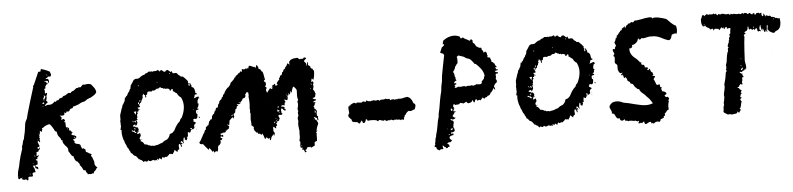

<svg xmlns="http://www.w3.org/2000/svg" viewBox="-39 -700 3785 916"><g transform="rotate(-5 1854.0 -242.0)"><path d="M20 -17Q20 -21 22 -35Q23 -43 25 -48Q31 -66 34 -86Q39 -110 52 -148Q50 -156 55 -166L57 -174L59 -183L60 -185V-186Q62 -188 64 -193L65 -199L68 -213L71 -226L73 -240L75 -255Q76 -270 83 -282Q88 -288 89 -298L91 -306L93 -314Q99 -335 111 -375L130 -436Q127 -442 133 -444Q139 -457 160 -506H170L171 -509L172 -512Q172 -516 174 -518L185 -515L196 -511L205 -507L215 -502L217 -496L219 -490Q221 -482 214 -478Q205 -481 202 -477L201 -475L199 -474Q198 -473 193 -473Q193 -469 195 -469H200Q206 -468 207 -458Q207 -448 200 -448Q200 -442 192 -442Q192 -439 190 -437L188 -434Q185 -431 189 -425Q177 -424 184 -412L183 -409V-406Q182 -403 184 -399L186 -401L189 -402Q191 -404 193 -400L192 -395L190 -391Q188 -384 189 -381Q190 -380 188 -374L187 -370L185 -366Q188 -365 193 -357Q190 -356 184 -350L180 -346L176 -342Q181 -340 185 -343L190 -345H194Q212 -342 225 -358H227Q228 -354 233 -358L235 -361L238 -364Q242 -360 245 -364L248 -368L251 -371Q260 -372 263 -374L266 -377Q267 -381 279 -383L285 -387L291 -391Q298 -395 305 -391L306 -393L308 -396L310 -397Q312 -398 312 -399Q321 -400 334 -413Q337 -412 340 -413L343 -414L346 -416Q358 -413 359 -420Q366 -427 368 -427L371 -426H375Q379 -425 381 -427Q398 -429 406 -424L414 -414L420 -406Q427 -396 427 -384Q421 -375 414 -371L406 -366L397 -361Q395 -361 392.5 -360Q390 -359 388 -358Q386 -357 385 -357Q378 -354 373 -349Q370 -346 359 -344L352 -342Q348 -340 346 -339Q342 -335 328 -331Q323 -329 317 -327.5Q311 -326 310 -326Q312 -320 304 -318H301L297 -316Q295 -315 293 -310Q292 -306 288 -305Q285 -304 279 -306Q276 -302 275 -298L271 -300L267 -302Q265 -300 267 -298V-293Q264 -288 257 -288H251L244 -289Q254 -278 253 -277L252 -276L251 -275Q250 -274 250 -269Q253 -266 255 -269L256 -271Q257 -272 259 -272Q267 -270 267 -260Q264 -260 262 -258Q262 -256 264 -256L266 -255L268 -254Q268 -237 269 -231Q289 -229 281 -214Q288 -217 289 -213L290 -211L292 -209Q293 -207 298 -205L296 -201L293 -199L291 -196Q291 -194 300 -189Q305 -192 308 -186Q311 -187 312.5 -185Q314 -183 314 -178Q311 -175 309 -174L306 -173L302 -171Q299 -171 298 -172Q298 -163 305 -162Q300 -157 305 -152Q308 -149 315 -147Q324 -148 331 -140Q330 -136 333 -131L335 -126L337 -122Q342 -125 346 -122L350 -118L354 -115Q350 -112 354 -106L357 -104L360 -103Q364 -101 365 -100Q366 -98 372 -96L376 -94L380 -92Q374 -86 377 -84L378 -81L381 -78L385 -66Q387 -63 389 -54V-45Q391 -34 402 -27Q398 -25 397 -23L393 -17Q389 -10 383 -8V-5L382 -2Q381 2 376 -1Q369 3 365 2L364 1H361Q359 0 353 2Q353 1 352 -2Q352 -4 351 -5L348 -7Q346 -9 344 -18L334 -20Q329 -35 319 -45Q320 -52 316 -54L313 -57Q312 -58 312 -62Q302 -64 298 -73L294 -82L292 -91Q287 -89 281 -99L276 -107Q275 -110 272 -113Q270 -117 270 -120V-129Q268 -131 267 -133L266 -135L265 -137Q257 -144 252 -152Q245 -161 247 -170L244 -171L241 -172Q240 -179 237 -183L234 -186L231 -190Q225 -196 223 -213L217 -216Q215 -217 213 -221Q213 -223 205 -236Q198 -247 194 -251Q190 -253 188 -252L181 -250L176 -248L171 -246Q165 -243 162 -240Q159 -237 154 -236V-234L155 -232Q156 -229 154 -227Q153 -226 153 -218Q146 -226 142 -222Q144 -218 142 -213L140 -208L138 -203Q138 -202 139 -201Q140 -200 140 -198L139 -197Q138 -196 136 -196Q143 -188 138 -183V-180L140 -177Q141 -173 138 -170L135 -174L132 -177Q130 -178 129.5 -177Q129 -176 128 -172L131 -165Q133 -159 133 -158Q133 -157 135 -155Q136 -154 136 -153Q135 -150 131 -149L127 -148Q126 -148 124 -146L125 -144L126 -142Q128 -139 130 -139Q131 -145 135 -146Q138 -138 128 -131Q129 -128 126 -126H118Q120 -116 116 -110Q119 -104 128 -110Q129 -109 128 -108L126 -105Q125 -102 120 -100Q122 -95 119 -93Q118 -92 112 -90Q111 -88 113 -86.5Q115 -85 119 -84V-67Q95 -59 119 -54L120 -48V-42L116 -45L113 -47Q106 -48 106 -54V-57L105 -59Q103 -63 101 -64Q100 -65 99.5 -63.5Q99 -62 98 -60Q96 -56 97 -55Q101 -54 103 -45L104 -38L106 -32Q105 -28 96 -30L93 -27Q92 -26 91 -25Q90 -24 89 -24Q93 -20 91 -12Q88 -10 81 -11H75Q71 -11 70 -10L69 -5V1Q67 6 65 6Q64 6 62 4L57 -1Q52 4 40 -1L39 -3L38 -5Q37 -8 34 -9Q20 5 20 -17ZM184 -457 187 -456H190L194 -455Q193 -451 195 -449Q197 -447 200 -448Q206 -456 199 -459Q190 -461 184 -457ZM174 -378 173 -377 172 -376Q170 -374 171 -373H174L177 -372L178 -374L180 -377L183 -383Q186 -389 179 -390Q179 -394 172 -394Q180 -392 178 -388L176 -383ZM175 -352Q176 -358 173.5 -358.5Q171 -359 165 -354Q171 -350 175 -352ZM112 -105 111 -107 110 -108Q108 -110 105 -109Q108 -104 112 -105ZM171 -366Q176 -364 181 -366Q174 -367 171 -366ZM308 -177Q309 -178 308 -179V-182L306 -181L303 -180Q305 -175 308 -177ZM79 -18Q82 -25 78 -26Q77 -24 79 -18ZM196 -488 202 -484Q200 -492 196 -488ZM277 -223 276 -224H274L273 -223V-222Q274 -220 275 -221L276 -222ZM102 -70Q101 -73 97 -71Q99 -69 102 -70ZM41 -10V-5Q46 -10 41 -10ZM171 -339H169L168 -340Q166 -340 167 -337Q169 -337 171 -339ZM129 -182Q128 -185 126 -183Q126 -180 129 -182ZM135 -212H133L134 -211L135 -209Q136 -209 136 -210L135 -211ZM24 -14Q26 -16 26 -17Q25 -18 23 -16Q24 -15 24 -14ZM184 -445H186Q186 -447 185 -447Q185 -446 184 -445Z M530 -195H528Q526 -196 528 -201L529 -204V-206L530 -210L531 -213Q530 -215 530 -222V-230Q528 -239 531 -243V-259Q531 -270 534 -274L542 -299L544 -302L545 -306Q547 -312 547 -314Q551 -315 553 -322L555 -326Q556 -328 558 -330L559 -335L560 -340Q562 -347 561 -350L565 -346Q566 -354 572 -356L577 -366Q580 -372 584 -375Q586 -384 591 -387Q590 -393 594 -397Q594 -398 592 -400L601 -413L609 -426Q618 -434 624 -432H629Q631 -432 637 -434L643 -439L649 -443Q657 -448 664 -448Q666 -450 667 -453Q677 -454 684 -461H689L693 -460L699 -461Q702 -461 704 -458Q705 -462 711 -461H720Q728 -465 730 -465Q732 -464 736 -456Q737 -460 741 -462H744Q748 -462 749 -463Q750 -456 763 -453Q765 -461 776 -461L782 -456L789 -450L792 -452L795 -454Q796 -448 797.5 -445Q799 -442 803 -443H806L810 -444Q812 -444 818 -442L821 -438L824 -434Q828 -430 833 -428Q834 -422 844 -424Q848 -421 857 -412L862 -406L868 -399L867 -396V-393Q868 -390 871 -389Q866 -381 871 -376Q875 -377 874 -381V-384L873 -387Q876 -392 878 -388Q879 -387 879 -382Q884 -380 882 -370Q891 -369 895 -359L897 -350L898 -340H900L903 -339Q905 -335 903.5 -333.5Q902 -332 896 -333Q894 -333 894 -331Q893 -323 888 -315Q894 -318 898 -318Q899 -322 912 -322Q910 -317 916 -314Q914 -313 911 -313H909L907 -307L905 -302Q904 -295 905 -289L911 -287Q906 -284 907 -280Q907 -276 906 -275Q905 -271 898 -266Q904 -266 905 -265Q906 -264 906 -260H903L899 -259Q894 -257 893 -255Q894 -245 893 -244Q899 -241 899 -236L898 -229L897 -223Q896 -218 889 -216Q884 -221 876 -214Q880 -210 876 -206Q887 -202 889 -197Q880 -194 878 -183Q881 -178 878 -174Q877 -172 871 -168Q866 -170 866 -175Q863 -177 861 -175L859 -173Q859 -172 861 -170Q864 -168 867 -170Q867 -167 866 -166L864 -167Q861 -167 860 -160Q856 -151 852 -155L850 -156L848 -157Q847 -158 846 -157Q845 -154 845 -147V-136Q844 -134 842 -136L840 -137L839 -138L840 -134L841 -129Q840 -128 839 -124L838 -122L836 -119L833 -120Q830 -122 828 -124Q831 -128 826 -135Q822 -128 822 -124V-121Q822 -118 821 -116V-114L822 -111Q824 -108 822 -105L819 -109L817 -113Q815 -116 810 -118Q807 -113 808 -109Q808 -105 813 -110Q814 -107 816 -103H808Q814 -98 811 -88Q808 -91 807 -95L806 -100Q804 -104 800 -105Q796 -100 797 -93L798 -86V-79Q791 -79 788 -67Q779 -76 776 -78Q773 -76 773 -73V-70L771 -68Q769 -66 768 -64L765 -58Q762 -61 761 -61Q759 -61 758 -60Q756 -58 753 -62L750 -61L748 -60Q746 -56 744 -55L741 -53L739 -51Q738 -48 735 -48L731 -49Q728 -50 723 -45Q716 -50 714 -48L712 -44L711 -41L710 -38L705 -42L699 -46L698 -42L696 -38L692 -41L689 -44Q686 -42 688 -40L689 -38L690 -35Q688 -35 687 -36L684 -38Q676 -34 670 -40L663 -37L658 -35Q652 -34 646 -40Q641 -29 630 -38Q625 -33 624 -33L619 -39L615 -43Q611 -45 609 -45Q607 -50 602 -48L599 -53L595 -58Q591 -65 585 -67Q580 -67 576 -74L573 -78Q572 -80 567 -81Q565 -91 559 -97V-100Q559 -101 557 -103Q553 -107 550 -115L548 -121L545 -127L542 -133L541 -139Q539 -145 536 -151Q529 -177 532 -194ZM587 -208Q589 -206 591 -206H594Q597 -206 603 -200L605 -202L606 -204L609 -200L612 -195Q615 -190 611 -186L612 -184L613 -183Q615 -181 613 -179L611 -181L608 -182Q608 -174 605 -172Q604 -170 605 -169Q606 -168 609 -169L614 -171L618 -173Q623 -160 619 -156L617 -154L616 -152Q614 -148 614 -145Q621 -141 618 -133Q628 -132 635 -117Q649 -116 655 -110Q661 -112 664 -107Q678 -109 679 -105L684 -107Q686 -108 689 -108Q696 -108 705 -112L712 -115L720 -117L726 -122L732 -126Q736 -128 744 -131Q756 -140 759 -155L763 -157L767 -158Q773 -160 775 -163L779 -167Q780 -168 782 -170L783 -172Q797 -201 812 -212Q816 -225 822 -227Q850 -282 828 -325Q816 -332 810 -346L807 -348L803 -350L800 -353L798 -355Q795 -358 792 -357Q793 -372 787 -369L780 -361Q775 -363 777 -368Q766 -376 759 -371Q756 -377 750 -373L747 -375L745 -377Q742 -379 740 -377L732 -383Q724 -374 717 -377L712 -374L707 -370Q704 -369 700 -369H696Q693 -371 691 -365Q672 -369 670 -363L669 -359V-356Q668 -352 661 -349Q666 -341 660 -339Q658 -341 658 -343V-348Q659 -351 653 -353L652 -355V-356Q652 -358 650 -358Q648 -356 648 -355L649 -353V-352Q642 -351 647 -342Q643 -339 643 -332Q640 -331 638 -324L637 -320L635 -316Q630 -318 630 -313L629 -310Q627 -308 626 -308V-319Q624 -320 622 -318Q620 -314 621 -313Q624 -312 626 -306L627 -302L630 -298Q628 -296 624 -295H617Q618 -291 623 -285L621 -282L620 -278Q618 -274 615 -276Q613 -274 614 -271L616 -269V-266Q610 -265 612 -253Q613 -249 612 -248L611 -246L610 -245Q607 -244 613 -236H605Q608 -234 609 -229Q610 -227 610 -222Q607 -210 599 -208L601 -214Q592 -217 587 -208ZM579 -186 583 -183 588 -181Q595 -178 596 -174L599 -176L603 -177Q601 -178 598 -180Q595 -182 594 -182Q596 -188 595 -189L590 -184Q582 -192 579 -186ZM602 -276H600Q598 -278 597 -276Q602 -266 605 -262Q607 -264 607 -268L608 -272Q608 -274 610 -276Q604 -279 602 -276ZM598 -195V-197Q595 -199 593 -197Q592 -197 592 -195L594 -193Q595 -192 599 -192ZM601 -234 599 -233 598 -232Q596 -232 596 -230L600 -227L604 -224Q605 -228 601 -234ZM633 -328Q633 -332 629 -328Q629 -322 630 -319Q633 -324 633 -328ZM585 -234 594 -225Q592 -234 585 -234ZM630 -403 628 -400Q627 -399 629 -395Q632 -399 630 -403ZM622 -286Q626 -280 629 -283Q623 -287 622 -286ZM784 -446 783 -445 782 -443 784 -441 786 -442V-444ZM626 -142 617 -139Q624 -138 626 -142ZM907 -219 909 -222 910 -224 907 -225 903 -226Q903 -225 904.5 -223Q906 -221 907 -219ZM883 -259Q884 -263 881 -264Q880 -260 883 -259ZM888 -166V-168L887 -171Q885 -166 888 -166ZM887 -178Q886 -178 885 -179Q884 -180 883 -181Q883 -177 887 -178ZM719 -409V-404L721 -406L722 -408Q720 -408 719 -409ZM903 -317Q901 -319 900 -321Q901 -317 903 -317ZM899 -345 900 -344Q901 -344 901 -345Q900 -346 899 -345ZM900 -250 899 -248H901Q901 -250 902 -252ZM878 -175V-173L879 -174Q878 -174 878 -175Z M913 -94H907L902 -95Q898 -96 896 -103Q904 -111 914 -132Q918 -141 924 -149L926 -153L927 -157Q929 -162 933 -161V-171Q935 -176 939 -176Q943 -183 947 -182L951 -198Q957 -202 958 -208Q963 -205 966 -212L967 -219Q968 -221 968 -224Q974 -233 979 -235Q979 -240 982 -245L985 -248L988 -251Q986 -255 990 -259Q992 -263 997 -261L1000 -267V-271Q1000 -275 1007 -282Q1007 -293 1018 -299L1020 -302L1021 -306Q1022 -309 1027 -311Q1027 -320 1036 -326Q1036 -331 1045 -343Q1054 -354 1058 -354L1061 -358L1065 -363Q1070 -368 1068 -372Q1072 -375 1082 -385L1086 -389L1088 -393Q1091 -398 1095 -399Q1095 -403 1099 -406L1103 -408L1107 -411Q1109 -416 1112 -416Q1114 -416 1116 -418Q1119 -421 1120 -424H1122L1124 -423Q1127 -421 1129 -423Q1127 -431 1128.5 -433.5Q1130 -436 1136 -432Q1148 -432 1149 -439Q1153 -427 1155 -435Q1156 -436 1156 -438L1158 -437L1160 -435Q1161 -444 1164 -447Q1166 -448 1176 -444L1180 -442L1183 -440Q1188 -438 1189 -441Q1191 -439 1191 -438L1192 -436L1193 -434Q1196 -437 1197 -440L1198 -444L1199 -448Q1203 -446 1204 -443L1205 -440L1207 -438L1208 -434V-429Q1216 -427 1219 -421L1221 -416Q1222 -415 1226 -413L1227 -410L1228 -407L1230 -399L1231 -392Q1233 -379 1235 -376L1233 -374L1231 -372Q1227 -370 1229 -365H1234Q1238 -358 1237 -346H1234L1231 -345Q1233 -339 1238 -338Q1238 -332 1237 -330L1236 -328L1235 -327Q1233 -325 1239 -311L1247 -322L1255 -332Q1260 -327 1264 -327Q1268 -327 1263 -335L1265 -336H1267Q1265 -342 1265 -344Q1271 -342 1277 -351Q1282 -349 1282 -340Q1289 -344 1292 -344Q1293 -347 1288 -351L1291 -356L1294 -361Q1300 -368 1302 -368V-371L1301 -374Q1309 -382 1307 -388Q1313 -386 1316 -392L1318 -398L1319 -403Q1324 -403 1325 -409Q1325 -410 1325.5 -411.5Q1326 -413 1327 -414Q1331 -418 1334 -419L1335 -422L1336 -425Q1337 -428 1341 -429L1344 -436L1348 -443Q1350 -443 1352 -440L1354 -438L1356 -435Q1357 -436 1357 -441L1356 -447Q1360 -458 1374 -462Q1376 -463 1380 -463.5Q1384 -464 1386 -464L1398 -465L1402 -461L1406 -458Q1409 -455 1413 -459Q1425 -455 1428 -464L1432 -463H1435Q1437 -462 1439 -457Q1432 -455 1427 -446L1432 -440L1436 -435Q1439 -429 1436 -423Q1440 -424 1441 -431L1442 -437Q1444 -441 1445 -442Q1446 -439 1446 -433L1445 -431V-429Q1444 -425 1455 -419V-416L1456 -413Q1456 -410 1459 -408Q1464 -410 1465 -405L1467 -400Q1469 -398 1471 -398Q1471 -366 1463 -352Q1462 -358 1458 -360Q1457 -361 1456 -359Q1455 -357 1455 -353L1453 -345Q1458 -343 1461 -348Q1466 -337 1460 -331Q1465 -324 1458 -308Q1462 -305 1465 -298L1467 -292L1469 -287L1467 -280L1466 -274Q1463 -268 1454 -268Q1452 -264 1460 -262L1463 -261H1465Q1468 -260 1469 -257Q1468 -254 1464 -254H1462L1460 -253Q1456 -251 1454 -249Q1456 -245 1459 -247H1462L1465 -244Q1465 -242 1464 -242H1462L1461 -241Q1462 -234 1454 -227Q1459 -221 1457 -216Q1467 -212 1468 -202Q1465 -194 1466 -187Q1466 -179 1471 -179Q1473 -176 1470 -173L1471 -167L1472 -160Q1467 -158 1467 -163L1466 -168Q1466 -170 1464 -172Q1458 -170 1458 -175Q1461 -177 1459 -179Q1460 -175 1457 -175L1455 -176H1452Q1451 -173 1452 -172H1454L1455 -170V-164Q1462 -164 1463 -160V-158L1464 -156Q1466 -152 1468 -150Q1470 -142 1466 -136Q1466 -135 1463 -129L1461 -123L1460 -118Q1457 -109 1459 -109Q1459 -109 1462 -112Q1463 -108 1454 -103L1457 -101L1459 -98Q1457 -96 1457 -92V-73L1456 -62Q1445 -59 1444 -55V-41L1426 -32L1424 -34Q1423 -36 1421 -38Q1419 -33 1409 -37Q1404 -25 1398 -24Q1396 -22 1399 -20L1401 -18L1403 -16Q1399 -13 1394 -12Q1395 -14 1393 -19L1391 -22L1389 -26H1383Q1381 -28 1383 -31L1385 -33L1386 -35L1381 -36Q1377 -36 1376 -37Q1373 -45 1377 -63L1373 -69L1374 -76L1376 -84Q1377 -94 1376 -101Q1377 -106 1377 -116L1375 -132Q1372 -153 1376 -163Q1371 -180 1378 -188V-194L1377 -200Q1376 -207 1380 -211Q1375 -222 1379 -230Q1380 -231 1380 -236L1381 -240V-248L1380 -253Q1378 -260 1383 -262V-267Q1380 -273 1380 -286Q1381 -301 1381 -310Q1380 -318 1367 -330Q1362 -326 1361 -321L1358 -312L1357 -308V-305Q1357 -302 1356 -302Q1354 -302 1350 -311L1349 -302L1347 -293L1340 -300Q1338 -298 1339 -296L1340 -294L1341 -293L1338 -290Q1336 -290 1333 -289Q1338 -279 1331 -267L1328 -269L1324 -270Q1320 -272 1317 -271Q1318 -270 1318 -268Q1322 -265 1322 -262Q1323 -258 1318 -256Q1318 -247 1317 -244L1313 -245Q1312 -246 1310 -246Q1300 -246 1300 -240L1304 -239H1309Q1315 -237 1316 -235Q1318 -232 1315 -232H1312L1316 -229L1320 -225Q1321 -221 1316 -217Q1314 -225 1309 -223Q1308 -229 1300 -231L1299 -227L1298 -224Q1297 -221 1299 -217Q1296 -212 1304 -204Q1296 -198 1293 -201Q1276 -204 1289 -183Q1284 -182 1286 -177Q1282 -170 1273 -171L1275 -165Q1269 -164 1269 -162L1271 -159L1273 -155Q1274 -151 1271 -150Q1268 -150 1268 -148Q1266 -145 1268 -139Q1264 -138 1261 -142L1259 -145Q1257 -147 1255 -147Q1252 -144 1253 -138L1254 -133Q1254 -130 1252 -128Q1259 -118 1259 -116Q1259 -114 1258 -112L1256 -108L1255 -103Q1254 -105 1252.5 -108.5Q1251 -112 1251 -113L1249 -109L1248 -106Q1245 -102 1244 -102Q1243 -101 1241 -98L1240 -93Q1239 -88 1235 -84Q1232 -85 1233 -94Q1229 -97 1225 -91Q1222 -100 1215 -99Q1216 -95 1214.5 -94Q1213 -93 1209 -95Q1205 -111 1199 -120Q1198 -118 1196 -115Q1194 -114 1194 -113L1191 -117L1188 -121Q1184 -117 1181 -120Q1178 -122 1178 -127Q1174 -124 1171 -128L1168 -132Q1166 -134 1165 -134L1163 -139L1161 -144Q1159 -151 1163 -153Q1153 -161 1151 -163Q1152 -169 1151 -179Q1149 -192 1150 -195L1152 -219Q1148 -226 1151 -233Q1149 -248 1150 -249Q1153 -268 1149 -301Q1152 -308 1149 -321L1141 -323Q1140 -320 1139 -318.5Q1138 -317 1137 -315.5Q1136 -314 1135 -313.5Q1134 -313 1133 -313Q1137 -307 1133 -300Q1129 -294 1122 -295Q1117 -289 1116 -285L1114 -283L1112 -281L1108 -277Q1108 -270 1105 -270H1101Q1100 -270 1098 -268L1096 -269H1094Q1092 -270 1090 -267Q1097 -264 1096 -260Q1090 -262 1089 -258Q1087 -255 1089 -250Q1082 -249 1081 -243L1080 -237L1079 -231Q1069 -224 1071 -218L1072 -216L1073 -214Q1073 -212 1070 -207L1068 -201L1065 -210L1057 -203L1049 -195Q1048 -189 1046 -175Q1044 -173 1041 -175L1039 -176L1036 -177Q1034 -175 1037 -174L1040 -172L1042 -171Q1046 -166 1045 -165L1043 -162Q1042 -161 1042 -156Q1035 -154 1031 -150L1027 -145L1023 -140H1013Q1011 -138 1008 -137H1002Q999 -134 1001 -131L1004 -129L1006 -127Q1007 -128 1009 -131Q1016 -124 1011 -120L1006 -122L1001 -124Q1000 -123 1000 -120V-116L1004 -115L1008 -113Q1007 -112 1005 -109Q1006 -108 1003 -106Q1000 -104 997 -106Q1002 -88 985 -79Q983 -73 983 -72V-67Q984 -62 979 -52L973 -55L970 -54L968 -52Q966 -48 963 -50Q962 -51 962 -59Q958 -52 955 -54L953 -57L951 -61L942 -73Q941 -72 941 -71L940 -69Q940 -68 939 -67Q938 -66 938 -64L931 -72L925 -79ZM1280 -223 1281 -219V-216L1284 -217L1287 -218Q1289 -219 1291 -223Q1284 -223 1282 -228Q1280 -226 1280 -223ZM1259 -164Q1266 -164 1266 -171Q1264 -172 1262.5 -170Q1261 -168 1259 -164ZM1457 -206 1458 -205V-204Q1458 -199 1457 -197L1465 -199L1460 -204V-206Q1460 -207 1459 -208ZM1283 -235H1286Q1290 -240 1285 -245Q1283 -235 1283 -235ZM1331 -302Q1329 -297 1327 -289Q1330 -289 1331 -302ZM1060 -220 1061 -217 1062 -214 1064 -216 1065 -218Q1068 -220 1066 -222ZM1270 -176 1272 -174 1273 -171Q1276 -174 1275 -176Q1274 -177 1270 -176ZM1104 -279 1099 -278Q1103 -275 1108 -277Q1106 -279 1104 -279ZM1267 -336 1266 -334 1267 -333H1268L1270 -335Q1268 -335 1267 -336ZM1450 -338Q1451 -336 1451 -331Q1454 -334 1455 -334Q1455 -335 1450 -338ZM1280 -181 1277 -183Q1276 -183 1274 -181Q1278 -180 1280 -181ZM1273 -183Q1272 -184 1272 -184Q1272 -186 1271 -186L1270 -189Q1267 -184 1273 -183ZM1287 -212Q1289 -212 1291 -214L1289 -216Q1285 -214 1287 -212ZM1333 -414V-408Q1336 -412 1333 -414ZM1379 -46 1381 -44 1382 -42Q1384 -45 1383.5 -46Q1383 -47 1379 -46ZM1447 -311Q1447 -312 1448 -313Q1448 -314 1449 -316Q1443 -315 1447 -311ZM1448 -166 1446 -162Q1449 -162 1448 -166ZM1462 -187Q1458 -188 1458 -188Q1458 -186 1462 -187ZM1256 -320 1254 -322Q1252 -320 1256 -320ZM1328 -282 1327 -283 1326 -285Q1327 -282 1327.5 -281Q1328 -280 1329 -281Q1329 -282 1328 -282ZM1026 -150 1023 -153Q1023 -148 1026 -150ZM1228 -383 1227 -382 1228 -381Q1230 -383 1228 -383ZM1251 -283V-284L1250 -285Q1250 -283 1251 -283ZM1392 -31Q1391 -32 1390 -32Q1390 -31 1392 -31ZM1433 -436Z M1630 -148 1623 -155Q1618 -160 1617 -162Q1612 -170 1621 -180L1620 -190L1619 -200Q1618 -212 1625 -218Q1626 -211 1627 -211L1629 -218Q1634 -223 1646 -227Q1648 -229 1650 -227L1654 -225Q1658 -222 1661 -227Q1664 -228 1668 -227L1676 -226Q1686 -224 1688 -229Q1696 -231 1704 -226Q1704 -232 1708 -233Q1710 -234 1715 -229Q1724 -230 1725 -227Q1728 -230 1734 -230H1738L1742 -232Q1744 -230 1748 -230Q1751 -230 1753 -228Q1758 -231 1762 -231Q1767 -231 1769 -226Q1774 -232 1782 -231H1790Q1794 -231 1799 -234Q1813 -228 1816 -233L1819 -229L1821 -226Q1823 -223 1827 -227V-226Q1825 -228 1829 -228Q1832 -229 1834 -227Q1841 -231 1843 -223Q1846 -229 1851 -227L1854 -226L1858 -230L1857 -229V-228Q1856 -227 1859 -225Q1858 -226 1858 -229Q1866 -227 1873 -228Q1879 -228 1888 -231Q1898 -233 1901.5 -233.5Q1905 -234 1906 -232Q1922 -228 1930 -201Q1939 -198 1939 -188Q1938 -187 1937.5 -184Q1937 -181 1937 -180L1933 -171L1926 -169L1919 -166Q1909 -163 1905 -167Q1891 -159 1888 -149Q1882 -149 1883 -140H1882L1880 -139Q1880 -135 1879.5 -133Q1879 -131 1878.5 -129Q1878 -127 1877.5 -126.5Q1877 -126 1876 -126L1873 -127L1869 -129Q1867 -129 1864 -125Q1860 -130 1855 -129H1849Q1846 -129 1844 -131Q1840 -129 1839 -130H1836L1833 -131Q1832 -128 1828 -128L1825 -129L1822 -130Q1814 -135 1812 -128Q1807 -133 1801 -129Q1797 -127 1795 -128Q1790 -130 1786 -134Q1785 -130 1781 -130L1776 -131L1770 -133Q1762 -136 1759 -135Q1755 -125 1748 -135Q1723 -140 1706 -136L1704 -139L1703 -142Q1701 -145 1697 -144L1696 -138L1693 -132Q1690 -126 1682 -128L1681 -132L1680 -135Q1678 -140 1677 -141Q1676 -136 1671 -134Q1670 -127 1665 -127Q1661 -127 1658 -133Q1657 -133 1655.5 -133.5Q1654 -134 1652.5 -134.5Q1651 -135 1649 -135L1639 -136Q1628 -139 1630 -148Z M2014 9 2015 8 2017 6Q2015 -3 2019 -9Q2018 -14 2021 -25L2024 -33L2025 -41Q2031 -59 2035 -84L2039 -106L2045 -128Q2044 -134 2047 -146L2049 -155L2051 -164L2058 -205Q2062 -227 2067 -245Q2069 -271 2075 -294Q2076 -319 2084 -355L2090 -386L2096 -416Q2094 -424 2089 -425L2083 -427Q2079 -429 2078 -431L2083 -442L2088 -454L2092 -457L2097 -461Q2102 -466 2098 -470Q2097 -469 2094 -467Q2094 -475 2098 -486Q2123 -505 2149 -505Q2165 -505 2178 -498Q2180 -490 2182 -489Q2184 -489 2187 -490L2190 -492L2193 -493Q2195 -488 2213 -480Q2214 -479 2218 -477L2224 -474L2227 -478L2229 -481Q2236 -479 2237 -474V-468L2238 -463Q2246 -460 2251 -446L2256 -443L2262 -439Q2268 -435 2274 -437L2276 -435Q2275 -428 2279 -425L2280 -423L2282 -421Q2284 -418 2285 -411Q2291 -417 2294 -416Q2295 -416 2300 -408V-402Q2300 -398 2303 -397L2302 -395L2301 -393Q2300 -390 2302 -388L2306 -387H2310Q2315 -385 2314 -381Q2319 -372 2318 -365Q2323 -365 2326 -361Q2328 -356 2332 -356Q2332 -352 2335 -347L2338 -343L2341 -340Q2339 -336 2338 -337L2336 -338H2334Q2333 -337 2335 -333L2337 -330L2339 -327Q2344 -327 2347 -326Q2344 -322 2340 -322H2336L2330 -319Q2335 -313 2338 -314H2342L2345 -311Q2343 -306 2340 -307H2336L2333 -306V-293Q2335 -291 2333 -288L2331 -283Q2333 -280 2335 -276Q2337 -271 2335 -266Q2321 -257 2320 -245Q2325 -240 2324 -230Q2321 -234 2320 -235L2319 -237Q2317 -239 2316 -239Q2310 -224 2301 -218Q2296 -204 2287 -206L2284 -203L2282 -200Q2279 -198 2275 -199Q2269 -187 2262 -200Q2258 -194 2249 -186L2247 -188L2244 -190Q2237 -185 2233 -188V-190L2232 -192Q2232 -194 2231.5 -194.5Q2231 -195 2230 -194Q2226 -192 2225 -190L2223 -184Q2220 -176 2217 -181L2215 -186L2213 -192Q2208 -183 2204 -181Q2192 -177 2191 -178Q2187 -178 2182 -186L2176 -183L2171 -180Q2165 -177 2162 -182Q2157 -180 2152 -183Q2148 -176 2140 -176H2133Q2130 -176 2126 -174Q2125 -176 2125 -180Q2117 -178 2118 -173Q2116 -168 2123 -160Q2121 -158 2118 -157Q2122 -153 2120 -151L2117 -150Q2115 -148 2117 -146Q2118 -146 2128 -144Q2127 -141 2125 -141H2123L2121 -140Q2121 -136 2116 -131L2113 -127Q2111 -125 2111 -122Q2119 -114 2124 -115Q2124 -111 2120 -110L2116 -108L2112 -107H2109L2106 -109Q2102 -110 2099 -109Q2104 -101 2110 -102Q2117 -95 2111 -82Q2112 -78 2109 -71Q2115 -66 2115 -52Q2109 -46 2097 -46Q2095 -43 2098 -39Q2102 -42 2106 -40Q2110 -39 2107 -33Q2072 -28 2099 -7L2097 -6Q2096 -5 2093.5 -3.5Q2091 -2 2089 0Q2085 -1 2081 0L2078 2L2074 4Q2074 5 2076 7L2078 8L2080 9Q2084 13 2084 18Q2084 24 2077 21Q2076 28 2065 26L2066 24V21Q2059 22 2053 11Q2049 16 2054 27Q2053 28 2052 29Q2051 30 2050 30L2045 29Q2039 29 2036 34Q2032 34 2029 31L2025 29L2022 26Q2023 22 2020 18Q2019 17 2013 15Q2012 13 2014 9ZM2143 -274 2139 -272 2134 -270Q2131 -268 2137 -264L2134 -261Q2133 -260 2133 -260Q2133 -258 2132 -258Q2136 -255 2141 -257L2146 -259L2150 -261Q2163 -257 2170 -261Q2171 -260 2173 -260Q2177 -262 2180 -261L2183 -259L2187 -258Q2190 -261 2197 -261L2203 -260L2209 -261Q2212 -263 2217 -261L2224 -259L2226 -261H2230Q2234 -262 2235 -265L2245 -264L2255 -263L2259 -265L2262 -267Q2267 -270 2262 -273Q2267 -280 2275 -288L2276 -292V-295Q2278 -300 2280 -301Q2278 -320 2266 -336L2255 -349L2243 -361L2240 -362L2236 -363Q2234 -368 2227 -376L2222 -382L2216 -387L2209 -390L2202 -392Q2195 -395 2190 -400L2176 -405L2163 -409L2159 -406L2155 -403Q2158 -396 2157 -388V-380L2156 -372Q2152 -371 2149 -364L2146 -360L2143 -356Q2143 -353 2142 -351L2139 -344Q2134 -336 2132 -335L2133 -329L2136 -324Q2138 -315 2137 -312Q2140 -308 2141 -304Q2138 -298 2145 -292Q2143 -291 2140 -289Q2137 -287 2136 -287Q2131 -282 2132 -278Q2142 -280 2143 -274ZM2105 -156Q2104 -152 2108 -148Q2116 -150 2111 -159Q2105 -160 2105 -156ZM2103 -65 2100 -64H2097V-57L2100 -58L2104 -59Q2105 -60 2109 -63Q2107 -65 2103 -65ZM2088 -38H2084Q2083 -37 2086 -36L2088 -35L2089 -34L2092 -37ZM2100 -87Q2098 -92 2096 -92Q2099 -89 2100 -87ZM2083 -62V-66Q2079 -65 2083 -62ZM2326 -337 2328 -336Q2329 -336 2327 -338Q2327 -337 2326 -337ZM2097 -52 2099 -51Q2099 -52 2098 -53Q2098 -52 2097 -52ZM2098 -75 2099 -74Q2099 -75 2098 -75ZM2091 -56Z M2425 -195H2423Q2421 -196 2423 -201L2424 -204V-206L2425 -210L2426 -213Q2425 -215 2425 -222V-230Q2423 -239 2426 -243V-259Q2426 -270 2429 -274L2437 -299L2439 -302L2440 -306Q2442 -312 2442 -314Q2446 -315 2448 -322L2450 -326Q2451 -328 2453 -330L2454 -335L2455 -340Q2457 -347 2456 -350L2460 -346Q2461 -354 2467 -356L2472 -366Q2475 -372 2479 -375Q2481 -384 2486 -387Q2485 -393 2489 -397Q2489 -398 2487 -400L2496 -413L2504 -426Q2513 -434 2519 -432H2524Q2526 -432 2532 -434L2538 -439L2544 -443Q2552 -448 2559 -448Q2561 -450 2562 -453Q2572 -454 2579 -461H2584L2588 -460L2594 -461Q2597 -461 2599 -458Q2600 -462 2606 -461H2615Q2623 -465 2625 -465Q2627 -464 2631 -456Q2632 -460 2636 -462H2639Q2643 -462 2644 -463Q2645 -456 2658 -453Q2660 -461 2671 -461L2677 -456L2684 -450L2687 -452L2690 -454Q2691 -448 2692.5 -445Q2694 -442 2698 -443H2701L2705 -444Q2707 -444 2713 -442L2716 -438L2719 -434Q2723 -430 2728 -428Q2729 -422 2739 -424Q2743 -421 2752 -412L2757 -406L2763 -399L2762 -396V-393Q2763 -390 2766 -389Q2761 -381 2766 -376Q2770 -377 2769 -381V-384L2768 -387Q2771 -392 2773 -388Q2774 -387 2774 -382Q2779 -380 2777 -370Q2786 -369 2790 -359L2792 -350L2793 -340H2795L2798 -339Q2800 -335 2798.5 -333.5Q2797 -332 2791 -333Q2789 -333 2789 -331Q2788 -323 2783 -315Q2789 -318 2793 -318Q2794 -322 2807 -322Q2805 -317 2811 -314Q2809 -313 2806 -313H2804L2802 -307L2800 -302Q2799 -295 2800 -289L2806 -287Q2801 -284 2802 -280Q2802 -276 2801 -275Q2800 -271 2793 -266Q2799 -266 2800 -265Q2801 -264 2801 -260H2798L2794 -259Q2789 -257 2788 -255Q2789 -245 2788 -244Q2794 -241 2794 -236L2793 -229L2792 -223Q2791 -218 2784 -216Q2779 -221 2771 -214Q2775 -210 2771 -206Q2782 -202 2784 -197Q2775 -194 2773 -183Q2776 -178 2773 -174Q2772 -172 2766 -168Q2761 -170 2761 -175Q2758 -177 2756 -175L2754 -173Q2754 -172 2756 -170Q2759 -168 2762 -170Q2762 -167 2761 -166L2759 -167Q2756 -167 2755 -160Q2751 -151 2747 -155L2745 -156L2743 -157Q2742 -158 2741 -157Q2740 -154 2740 -147V-136Q2739 -134 2737 -136L2735 -137L2734 -138L2735 -134L2736 -129Q2735 -128 2734 -124L2733 -122L2731 -119L2728 -120Q2725 -122 2723 -124Q2726 -128 2721 -135Q2717 -128 2717 -124V-121Q2717 -118 2716 -116V-114L2717 -111Q2719 -108 2717 -105L2714 -109L2712 -113Q2710 -116 2705 -118Q2702 -113 2703 -109Q2703 -105 2708 -110Q2709 -107 2711 -103H2703Q2709 -98 2706 -88Q2703 -91 2702 -95L2701 -100Q2699 -104 2695 -105Q2691 -100 2692 -93L2693 -86V-79Q2686 -79 2683 -67Q2674 -76 2671 -78Q2668 -76 2668 -73V-70L2666 -68Q2664 -66 2663 -64L2660 -58Q2657 -61 2656 -61Q2654 -61 2653 -60Q2651 -58 2648 -62L2645 -61L2643 -60Q2641 -56 2639 -55L2636 -53L2634 -51Q2633 -48 2630 -48L2626 -49Q2623 -50 2618 -45Q2611 -50 2609 -48L2607 -44L2606 -41L2605 -38L2600 -42L2594 -46L2593 -42L2591 -38L2587 -41L2584 -44Q2581 -42 2583 -40L2584 -38L2585 -35Q2583 -35 2582 -36L2579 -38Q2571 -34 2565 -40L2558 -37L2553 -35Q2547 -34 2541 -40Q2536 -29 2525 -38Q2520 -33 2519 -33L2514 -39L2510 -43Q2506 -45 2504 -45Q2502 -50 2497 -48L2494 -53L2490 -58Q2486 -65 2480 -67Q2475 -67 2471 -74L2468 -78Q2467 -80 2462 -81Q2460 -91 2454 -97V-100Q2454 -101 2452 -103Q2448 -107 2445 -115L2443 -121L2440 -127L2437 -133L2436 -139Q2434 -145 2431 -151Q2424 -177 2427 -194ZM2482 -208Q2484 -206 2486 -206H2489Q2492 -206 2498 -200L2500 -202L2501 -204L2504 -200L2507 -195Q2510 -190 2506 -186L2507 -184L2508 -183Q2510 -181 2508 -179L2506 -181L2503 -182Q2503 -174 2500 -172Q2499 -170 2500 -169Q2501 -168 2504 -169L2509 -171L2513 -173Q2518 -160 2514 -156L2512 -154L2511 -152Q2509 -148 2509 -145Q2516 -141 2513 -133Q2523 -132 2530 -117Q2544 -116 2550 -110Q2556 -112 2559 -107Q2573 -109 2574 -105L2579 -107Q2581 -108 2584 -108Q2591 -108 2600 -112L2607 -115L2615 -117L2621 -122L2627 -126Q2631 -128 2639 -131Q2651 -140 2654 -155L2658 -157L2662 -158Q2668 -160 2670 -163L2674 -167Q2675 -168 2677 -170L2678 -172Q2692 -201 2707 -212Q2711 -225 2717 -227Q2745 -282 2723 -325Q2711 -332 2705 -346L2702 -348L2698 -350L2695 -353L2693 -355Q2690 -358 2687 -357Q2688 -372 2682 -369L2675 -361Q2670 -363 2672 -368Q2661 -376 2654 -371Q2651 -377 2645 -373L2642 -375L2640 -377Q2637 -379 2635 -377L2627 -383Q2619 -374 2612 -377L2607 -374L2602 -370Q2599 -369 2595 -369H2591Q2588 -371 2586 -365Q2567 -369 2565 -363L2564 -359V-356Q2563 -352 2556 -349Q2561 -341 2555 -339Q2553 -341 2553 -343V-348Q2554 -351 2548 -353L2547 -355V-356Q2547 -358 2545 -358Q2543 -356 2543 -355L2544 -353V-352Q2537 -351 2542 -342Q2538 -339 2538 -332Q2535 -331 2533 -324L2532 -320L2530 -316Q2525 -318 2525 -313L2524 -310Q2522 -308 2521 -308V-319Q2519 -320 2517 -318Q2515 -314 2516 -313Q2519 -312 2521 -306L2522 -302L2525 -298Q2523 -296 2519 -295H2512Q2513 -291 2518 -285L2516 -282L2515 -278Q2513 -274 2510 -276Q2508 -274 2509 -271L2511 -269V-266Q2505 -265 2507 -253Q2508 -249 2507 -248L2506 -246L2505 -245Q2502 -244 2508 -236H2500Q2503 -234 2504 -229Q2505 -227 2505 -222Q2502 -210 2494 -208L2496 -214Q2487 -217 2482 -208ZM2474 -186 2478 -183 2483 -181Q2490 -178 2491 -174L2494 -176L2498 -177Q2496 -178 2493 -180Q2490 -182 2489 -182Q2491 -188 2490 -189L2485 -184Q2477 -192 2474 -186ZM2497 -276H2495Q2493 -278 2492 -276Q2497 -266 2500 -262Q2502 -264 2502 -268L2503 -272Q2503 -274 2505 -276Q2499 -279 2497 -276ZM2493 -195V-197Q2490 -199 2488 -197Q2487 -197 2487 -195L2489 -193Q2490 -192 2494 -192ZM2496 -234 2494 -233 2493 -232Q2491 -232 2491 -230L2495 -227L2499 -224Q2500 -228 2496 -234ZM2528 -328Q2528 -332 2524 -328Q2524 -322 2525 -319Q2528 -324 2528 -328ZM2480 -234 2489 -225Q2487 -234 2480 -234ZM2525 -403 2523 -400Q2522 -399 2524 -395Q2527 -399 2525 -403ZM2517 -286Q2521 -280 2524 -283Q2518 -287 2517 -286ZM2679 -446 2678 -445 2677 -443 2679 -441 2681 -442V-444ZM2521 -142 2512 -139Q2519 -138 2521 -142ZM2802 -219 2804 -222 2805 -224 2802 -225 2798 -226Q2798 -225 2799.5 -223Q2801 -221 2802 -219ZM2778 -259Q2779 -263 2776 -264Q2775 -260 2778 -259ZM2783 -166V-168L2782 -171Q2780 -166 2783 -166ZM2782 -178Q2781 -178 2780 -179Q2779 -180 2778 -181Q2778 -177 2782 -178ZM2614 -409V-404L2616 -406L2617 -408Q2615 -408 2614 -409ZM2798 -317Q2796 -319 2795 -321Q2796 -317 2798 -317ZM2794 -345 2795 -344Q2796 -344 2796 -345Q2795 -346 2794 -345ZM2795 -250 2794 -248H2796Q2796 -250 2797 -252ZM2773 -175V-173L2774 -174Q2773 -174 2773 -175Z M2866 -86 2864 -91 2861 -97Q2857 -107 2875 -121Q2900 -131 2929 -116Q2932 -116 2955 -111L2982 -104Q3016 -95 3035 -95Q3053 -95 3068 -101Q3061 -114 3052 -125L3042 -135L3032 -146L3025 -152L3018 -158Q3010 -166 3009 -174Q3000 -173 2995 -182Q2990 -184 2989 -187L2987 -190L2985 -194Q2981 -203 2972 -203L2969 -207L2967 -212Q2964 -215 2958 -217L2956 -222L2955 -227Q2952 -234 2948 -237L2947 -235L2945 -232Q2940 -235 2939 -242L2938 -248L2936 -252Q2935 -250 2937 -248Q2933 -245 2931 -247Q2928 -248 2930 -253L2932 -254L2934 -255Q2937 -256 2935 -260Q2926 -253 2920 -264Q2914 -274 2915 -283V-297L2913 -299L2911 -302Q2908 -306 2905 -306Q2903 -311 2905 -323Q2907 -335 2904 -339Q2899 -340 2901 -345L2903 -348L2906 -351Q2906 -353 2904 -357L2901 -363Q2898 -370 2901 -376Q2909 -371 2911 -377V-380L2912 -383Q2913 -387 2917 -388L2914 -397L2910 -406L2913 -410L2915 -414Q2918 -420 2918 -425Q2925 -426 2924 -437Q2930 -439 2937 -451L2939 -453L2941 -454Q2943 -458 2943 -460Q2948 -458 2950 -463Q2952 -465 2952 -470Q2955 -469 2958 -472L2961 -475L2964 -477Q2967 -480 2967 -477Q2967 -475 2966 -470Q2970 -471 2971 -475L2972 -478L2974 -481L2977 -483L2980 -485Q2984 -487 2982 -490Q2986 -489 2990 -490L2993 -492L2995 -493Q3000 -498 3005 -494Q3008 -492 3011 -497L3014 -500L3017 -502Q3021 -500 3047 -505L3057 -507L3068 -509Q3084 -511 3087 -511Q3095 -511 3098.5 -508.5Q3102 -506 3101 -502H3102V-506Q3114 -510 3135 -505L3151 -501L3167 -496L3177 -486L3187 -476Q3198 -465 3210 -460Q3216 -440 3210 -422Q3203 -425 3197 -423L3193 -421Q3191 -420 3187 -420L3184 -412L3182 -404Q3177 -395 3170 -394Q3164 -395 3150 -401L3130 -411Q3108 -421 3088 -419Q3084 -420 3077 -419L3070 -418L3063 -416Q3045 -412 3042 -416Q3030 -402 3025 -417L3023 -411L3021 -405Q3018 -399 3013 -395Q3001 -385 2992 -387Q2996 -380 2991 -375Q2987 -370 2979 -372Q2976 -342 3006 -321L3011 -316L3015 -312Q3022 -305 3023 -302Q3025 -300 3026 -300L3028 -301H3030Q3027 -288 3035 -288H3039L3042 -286Q3045 -283 3045 -274Q3056 -277 3061 -269Q3057 -268 3055 -264Q3055 -263 3057 -261Q3059 -259 3062 -261Q3063 -262 3065 -267L3069 -263L3070 -258Q3072 -250 3078 -249Q3084 -235 3081 -235L3080 -234L3079 -233Q3077 -233 3077 -231Q3078 -230 3080 -230L3082 -231Q3086 -232 3090 -228L3087 -223L3083 -218Q3080 -212 3085 -209Q3086 -208 3088 -201L3090 -196L3091 -192Q3095 -182 3106 -189Q3109 -188 3109 -184V-179Q3109 -174 3118 -172Q3117 -170 3112 -165Q3118 -163 3116 -155Q3128 -153 3134 -147Q3142 -138 3127 -135Q3130 -121 3141 -126Q3153 -115 3141 -109Q3144 -108 3146 -106Q3138 -90 3141 -65Q3138 -64 3134 -62L3129 -56Q3124 -48 3120 -48Q3121 -46 3121 -37Q3111 -37 3115 -27H3112Q3110 -27 3109 -28Q3110 -25 3106 -24L3103 -23H3100L3098 -20L3097 -16Q3095 -11 3092 -10Q3076 -17 3063 -3L3062 -6L3060 -8Q3057 -7 3054 -4Q3053 -14 3048 -14Q3044 -14 3037 -10Q3029 -5 3026 -5Q3020 -5 3019 -18Q3016 -18 3014 -16L3011 -13Q3008 -9 3003 -14Q3000 -11 2995 -11Q2990 -11 2992 -16Q2997 -19 2994 -24Q2990 -18 2977 -26Q2976 -25 2970 -25L2965 -26L2960 -27Q2945 -29 2944 -25Q2943 -27 2939 -29H2933Q2926 -30 2927 -39Q2922 -31 2915 -31Q2910 -31 2907 -35Q2903 -39 2904 -45Q2894 -38 2887 -52L2884 -58L2881 -64Q2876 -70 2869 -69Q2871 -78 2866 -86ZM3145 -492 3144 -493V-494L3143 -496Q3144 -493 3145 -492ZM2939 -445 2940 -444V-443L2943 -446Q2942 -445 2939 -445ZM3131 -79H3129Q3130 -78 3131 -78ZM2916 -379 2917 -380Q2916 -380 2916 -379Z M3342 -445Q3335 -445 3332 -459Q3331 -462 3331 -470V-480Q3332 -481 3334 -485L3336 -490Q3337 -497 3341 -499Q3345 -501 3346 -498L3347 -495L3348 -493L3352 -497L3357 -500Q3362 -505 3367 -498Q3371 -500 3374 -500L3381 -499Q3390 -498 3394 -503Q3396 -497 3399 -499L3402 -500H3406Q3406 -495 3411 -492Q3418 -500 3420 -498L3421 -496L3424 -495Q3428 -495 3435 -498L3442 -496L3449 -494Q3457 -492 3464 -495Q3466 -492 3470 -490Q3474 -489 3476 -495Q3482 -488 3490 -493L3496 -491L3502 -490Q3507 -489 3515 -491Q3519 -487 3524 -489L3528 -491Q3532 -493 3533 -493L3535 -488L3536 -489L3538 -490L3540 -492Q3541 -493 3545 -491Q3548 -493 3551 -490L3554 -487L3557 -485Q3558 -485 3559 -486Q3561 -488 3562 -490Q3566 -490 3567 -489L3571 -485Q3574 -482 3579 -483Q3580 -489 3588 -487Q3587 -485 3587 -482Q3589 -480 3590 -480Q3593 -480 3594 -481Q3596 -483 3596 -486L3602 -487H3609Q3610 -483 3614 -484L3617 -486Q3621 -486 3622 -485Q3619 -480 3622 -474Q3624 -467 3629 -471L3630 -477Q3630 -480 3632 -482Q3636 -474 3636 -474L3638 -465Q3640 -474 3647 -471L3650 -469L3653 -468Q3655 -467 3659 -469Q3661 -469 3663 -467L3666 -464Q3667 -460 3672 -462L3676 -461L3680 -460Q3684 -459 3685 -455Q3688 -458 3700 -452Q3701 -453 3705 -453Q3708 -453 3706 -451Q3710 -433 3705 -415Q3699 -396 3681 -393Q3678 -385 3671 -386L3665 -387L3660 -390L3656 -392L3652 -395Q3649 -396 3647 -402L3645 -403H3643Q3647 -417 3645 -426Q3640 -424 3641 -417V-410Q3641 -408 3639 -404Q3644 -395 3640 -391Q3640 -392 3638.5 -396Q3637 -400 3636 -402Q3634 -400 3633 -398V-396L3632 -394Q3627 -392 3626 -399L3624 -406Q3623 -408 3620 -411Q3620 -410 3618 -400Q3615 -404 3613 -415L3612 -422V-429Q3609 -428 3607 -421L3606 -415L3605 -409L3607 -406L3610 -403Q3613 -398 3612 -397Q3607 -403 3599 -398L3595 -402V-406L3594 -410Q3592 -419 3587 -412V-413Q3581 -403 3578 -412Q3577 -413 3575 -411L3574 -409L3573 -408L3571 -410L3568 -411Q3565 -412 3564 -415Q3557 -409 3555 -414L3554 -420L3553 -427Q3549 -427 3549 -418Q3549 -413 3547 -411Q3546 -407 3540 -405Q3526 -399 3539 -394Q3537 -392 3536 -392H3534L3533 -391Q3530 -388 3528 -387Q3532 -382 3530 -371L3529 -362L3528 -354Q3527 -340 3525 -313L3524 -293L3523 -274Q3522 -271 3523 -262L3524 -254L3526 -245Q3528 -224 3523 -221Q3523 -228 3522 -229Q3519 -223 3516 -220Q3512 -218 3510 -218Q3505 -216 3505 -212Q3498 -215 3496 -214Q3492 -214 3494 -211L3498 -207Q3502 -204 3507 -204Q3504 -199 3505 -198L3506 -196L3508 -194Q3512 -190 3508 -187Q3505 -188 3503.5 -186.5Q3502 -185 3503 -181V-173Q3502 -171 3501 -167.5Q3500 -164 3500 -163Q3504 -156 3500 -152L3498 -153L3496 -155Q3494 -158 3492 -156L3490 -153L3487 -150Q3484 -147 3485 -143Q3479 -144 3476 -141Q3479 -138 3484 -137Q3486 -128 3496 -127Q3489 -117 3491 -115H3492L3493 -114Q3494 -113 3493 -109Q3488 -107 3488 -103V-99Q3487 -97 3485 -95L3489 -93L3493 -90Q3479 -85 3491 -73Q3490 -71 3488 -65L3486 -56Q3485 -45 3478 -38Q3486 -35 3482 -31L3480 -29L3478 -26Q3475 -23 3475 -20Q3468 -23 3466 -28Q3467 -18 3457 -17L3448 -16Q3447 -16 3443.5 -15.5Q3440 -15 3439 -14Q3436 -17 3430 -17H3425L3420 -16L3414 -20L3407 -24Q3400 -28 3400 -34Q3402 -38 3402 -41V-48Q3402 -58 3406 -62Q3405 -66 3405 -74L3408 -86Q3412 -102 3409 -110L3411 -123L3414 -135Q3418 -151 3415 -159Q3424 -188 3428 -219Q3432 -220 3432 -224Q3432 -228 3429 -229Q3432 -234 3432 -240V-246L3431 -251Q3437 -266 3438 -282L3440 -297Q3442 -307 3444 -312Q3446 -314 3447 -318V-323Q3445 -331 3452 -334Q3444 -339 3450 -350L3452 -355L3454 -359Q3456 -364 3454 -367Q3457 -368 3457 -371V-376Q3456 -383 3462 -385Q3460 -391 3460 -395Q3462 -401 3466 -402Q3464 -406 3466 -414L3467 -419L3468 -423Q3467 -430 3451 -424Q3452 -429 3450.5 -431.5Q3449 -434 3447 -433Q3441 -431 3439 -423L3436 -426L3435 -429V-431Q3435 -436 3430 -428Q3429 -430 3427 -432Q3426 -433 3425 -433Q3423 -433 3420 -427L3416 -423Q3414 -421 3412 -421V-427Q3408 -427 3405 -428L3397 -429Q3390 -430 3388 -421Q3386 -423 3386 -425L3385 -429Q3382 -432 3378 -430L3375 -428Q3372 -428 3371 -429Q3370 -431 3366 -435L3359 -438Q3350 -443 3349 -449Q3345 -445 3342 -445ZM3508 -235 3506 -231 3502 -228Q3499 -223 3501 -221Q3508 -223 3509 -227Q3512 -230 3508 -235ZM3577 -416Q3581 -419 3578 -425Q3575 -421 3577 -416ZM3499 -245 3501 -243 3503 -241Q3504 -240 3506 -241Q3503 -246 3499 -245ZM3343 -450Q3347 -451 3345 -456Q3341 -452 3343 -450ZM3508 -274Q3506 -278 3502 -276Q3504 -273 3508 -274ZM3678 -448Q3678 -454 3679 -456Q3674 -452 3678 -448ZM3661 -305V-308Q3660 -306 3661 -305ZM3666 -359V-358Z"/></g></svg>

Font: Kom-post
Style: Regular
Weight: 400
Designer: @guaschetti
Foundry: guaschetti
Version: Version 1.00 December 6, 2021, initial release